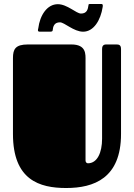

<svg xmlns="http://www.w3.org/2000/svg" viewBox="-20 -924 672 963"><path d="M587 -678C587 -700 575 -701 563 -701H512C495 -701 492 -689 492 -678V-228C492 -159 468 -105 421 -105C416 -105 409 -109 409 -119V-620C409 -651 414 -701 338 -701H120C58 -701 45 -678 45 -633V-252C45 -21 178 19 312 19C451 19 587 -30 587 -252ZM436 -904C425 -904 424 -903 424 -899C421 -877 416 -856 386 -856C363 -856 317 -903 270 -903C216 -903 180 -847 172 -782C171 -778 166 -765 179 -765H228C241 -765 243 -767 244 -771C246 -792 252 -812 281 -812C303 -812 350 -765 397 -765C450 -765 485 -823 495 -889C496 -896 497 -904 488 -904Z"/></svg>

Font: Fascinate
Style: Regular
Weight: 900
Designer: Astigmatic (AOETI)
Foundry: Astigmatic (AOETI)
Version: Version 1.000